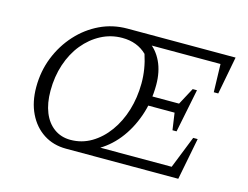

<svg xmlns="http://www.w3.org/2000/svg" viewBox="-91 -803 1232 952"><g transform="rotate(15 524.5 -327.0)"><path d="M314 0Q248 0 198 -32.5Q148 -65 120 -123Q92 -181 92 -257Q92 -339 120.5 -410.5Q149 -482 199 -537Q249 -592 314 -623Q379 -654 454 -654H1009L972 -460H949L945 -604H557L575 -617Q616 -590 640 -539.5Q664 -489 664 -421Q664 -335 637.5 -259.5Q611 -184 565.5 -127.5Q520 -71 459 -39L445 -49H843L909 -215H932L890 0ZM323 -48Q381 -48 430 -77Q479 -106 515.5 -156.5Q552 -207 571.5 -271.5Q591 -336 591.5 -409Q592 -482 568 -555Q519 -603 442 -603Q384 -603 333.5 -576.5Q283 -550 245 -503.5Q207 -457 186 -394Q165 -331 165 -258Q165 -194 184 -147Q203 -100 239 -74Q275 -48 323 -48ZM614 -312 624 -361H842L832 -312ZM800 -225 784 -336 844 -448H866L821 -225Z"/></g></svg>

Font: Piazzolla 8pt ExtraLight
Style: Italic
Weight: 250
Italic angle: -11.3°
Designer: Juan Pablo del Peral
Foundry: Huerta Tipografica
Version: Version 2.001